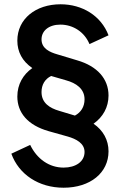

<svg xmlns="http://www.w3.org/2000/svg" viewBox="-20 -777 572 897"><path d="M277 100C402 100 487 30 487 -70C487 -123 462 -168 417 -199C461 -230 487 -276 487 -331C487 -409 434 -468 341 -495L248 -523C213 -533 174 -550 174 -593C174 -633 208 -662 262 -662C322 -662 375 -627 398 -571L487 -612C452 -704 364 -757 263 -757C147 -757 61 -689 61 -587C61 -535 84 -491 131 -459C88 -429 61 -383 61 -326C61 -251 109 -192 208 -164L297 -139C335 -128 375 -108 375 -67C375 -22 334 6 277 6C210 6 153 -34 121 -100L33 -59C68 38 161 100 277 100ZM174 -347C174 -381 190 -408 219 -422L288 -402C336 -389 375 -362 375 -313C375 -278 358 -252 330 -237L257 -259C212 -272 174 -296 174 -347Z"/></svg>

Font: Mluvka SemiBold
Style: Regular
Weight: 600
Designer: Modified by Jiří Krblich, Original typeface by Gumpita Rahayu
Foundry: Gumpita Rahayu & Jiří Krblich
Version: Version 2.000;Glyphs 3.1.1 (3134)